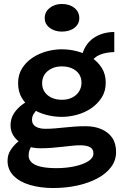

<svg xmlns="http://www.w3.org/2000/svg" viewBox="-20 -731 619 966"><path d="M248 215Q183 215 130.5 199.5Q78 184 48 153Q18 122 18 78Q18 47 34 23Q50 -1 72.5 -19.5Q95 -38 115 -49L168 -22Q153 -15 138.5 5Q124 25 124 52Q124 72 139.5 86.5Q155 101 186.5 108Q218 115 264 115Q312 115 354.5 106Q397 97 423.5 80.5Q450 64 450 41Q450 19 433 9.5Q416 0 384 0Q363 0 341 2.5Q319 5 295 7.5Q271 10 243 12.5Q215 15 182 15Q142 15 108 0.5Q74 -14 53.5 -40Q33 -66 33 -100Q33 -135 51 -162Q69 -189 96.5 -208Q124 -227 154 -237L201 -203Q185 -196 171.5 -184Q158 -172 149.5 -158Q141 -144 141 -129Q141 -113 149.5 -103Q158 -93 173 -88Q188 -83 206 -83Q232 -83 256 -85Q280 -87 303.5 -89.5Q327 -92 353.5 -94Q380 -96 411 -96Q456 -96 490.5 -81Q525 -66 544.5 -38Q564 -10 564 34Q564 76 539 109.5Q514 143 470 166.5Q426 190 369 202.5Q312 215 248 215ZM290 -143Q251 -143 211.5 -153.5Q172 -164 140.5 -185Q109 -206 90 -238Q71 -270 71 -312Q71 -355 91 -387Q111 -419 143.5 -440.5Q176 -462 214.5 -472.5Q253 -483 290 -483Q331 -483 370 -472.5Q409 -462 441 -441Q473 -420 492.5 -388.5Q512 -357 512 -315Q512 -272 491.5 -240Q471 -208 438.5 -186Q406 -164 367 -153.5Q328 -143 290 -143ZM291 -229Q321 -229 343 -240Q365 -251 377.5 -270.5Q390 -290 390 -315Q390 -340 377.5 -358.5Q365 -377 342.5 -387Q320 -397 291 -397Q262 -397 239.5 -386Q217 -375 204.5 -356.5Q192 -338 192 -312Q192 -287 204.5 -268.5Q217 -250 239.5 -239.5Q262 -229 291 -229ZM431 -410 390 -442Q397 -475 412 -499Q427 -523 449 -538.5Q471 -554 498 -562Q525 -570 555 -570V-469Q514 -468 483.5 -456Q453 -444 431 -410ZM291 -572Q255 -572 230 -591Q205 -610 205 -640Q205 -671 230 -691Q255 -711 291 -711Q330 -711 354.5 -691Q379 -671 379 -640Q379 -610 354.5 -591Q330 -572 291 -572Z"/></svg>

Font: BioRhyme
Style: Bold
Weight: 700
Designer: Aoife Mooney
Foundry: Aoife Mooney Type
Version: Version 1.600;gftools[0.9.33]